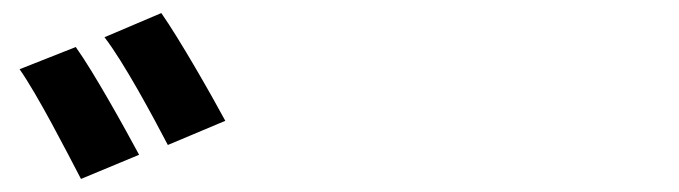

<svg xmlns="http://www.w3.org/2000/svg" viewBox="-20 -872 1040 294"><path d="M96 -800 10 -766C38 -726 81 -642 104 -598L193 -635C172 -674 124 -761 96 -800ZM227 -852 140 -815C170 -776 214 -694 237 -650L325 -687C304 -726 255 -812 227 -852Z"/></svg>

Font: Noto Sans CJK KR Bold
Style: Regular
Weight: 700
Designer: Ryoko NISHIZUKA (kana & ideographs); Paul D. Hunt (Latin, Greek & Cyrillic); Wenlong ZHANG (bopomofo); Sandoll Communica
Foundry: Adobe Systems Incorporated
Version: Version 1.004;PS 1.004;hotconv 1.0.82;makeotf.lib2.5.63406